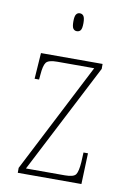

<svg xmlns="http://www.w3.org/2000/svg" viewBox="-84 -791 577 844"><g transform="rotate(10 204.5 -369.0)"><path d="M56 0V-22L307 -511H142Q103 -511 92.5 -497Q82 -483 79 -442L77 -420H57L65 -536H340V-514L88 -25H262Q301 -25 310.5 -39Q320 -53 323 -95L325 -138H345L340 0ZM203 -658Q193 -658 187 -666Q181 -674 181 -698Q181 -721 187 -729.5Q193 -738 203 -738Q214 -738 220 -729.5Q226 -721 226 -698Q226 -674 220 -666Q214 -658 203 -658Z"/></g></svg>

Font: Noto Serif Armenian Condensed Thin
Style: Regular
Weight: 100
Width: 3
Designer: Monotype Design Team
Foundry: Monotype Imaging Inc.
Version: Version 2.008; ttfautohint (v1.8.4.7-5d5b)